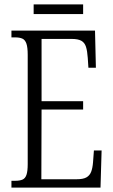

<svg xmlns="http://www.w3.org/2000/svg" viewBox="-20 -853 516 873"><path d="M32 0V-31H49Q70 -31 82.5 -36.5Q95 -42 100.5 -58.5Q106 -75 106 -107V-604Q106 -638 100 -655Q94 -672 81.5 -677.5Q69 -683 49 -683H32V-714H412L416 -545H382L379 -590Q377 -621 371 -640Q365 -659 350 -667.5Q335 -676 306 -676H169V-393H358V-355H169L168 -38H329Q358 -38 373 -46.5Q388 -55 394.5 -72Q401 -89 403 -115L407 -169H442L437 0ZM133 -789V-833H358V-789Z"/></svg>

Font: Noto Serif Khmer ExtraCondensed Light
Style: Regular
Weight: 300
Width: 2
Designer: Danh Hong and the Monotype Design Team
Foundry: Monotype Imaging Inc.
Version: Version 2.004